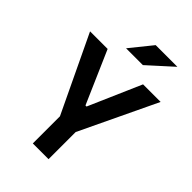

<svg xmlns="http://www.w3.org/2000/svg" viewBox="-263 -1009 1112 1112"><g transform="rotate(45 293.0 -453.0)"><path d="M228.5 0V-222.2L3.9 -693.4H147.9L288.6 -371.1H297.4L438 -693.4H582L357.4 -222.2V0ZM220.7 -771.5 329.1 -905.8H506.8L358.4 -771.5Z"/></g></svg>

Font: CaskaydiaMono NF
Style: Bold
Weight: 700
Designer: Aaron Bell
Foundry: Saja Typeworks
Version: Version 2111.001; ttfautohint (v1.8.4);Nerd Fonts 3.1.1